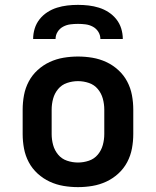

<svg xmlns="http://www.w3.org/2000/svg" viewBox="-20 -760 640 788"><path d="M300 8Q270 8 240.5 3Q211 -2 184 -14.5Q157 -27 134.5 -47.5Q112 -68 98 -94.5Q84 -121 78.5 -150.5Q73 -180 73 -210V-310Q73 -340 78.5 -369.5Q84 -399 98 -425.5Q112 -452 134.5 -472.5Q157 -493 184 -505.5Q211 -518 240.5 -523Q270 -528 300 -528Q330 -528 359.5 -523Q389 -518 416 -505.5Q443 -493 465.5 -472.5Q488 -452 502 -425.5Q516 -399 521.5 -369.5Q527 -340 527 -310V-210Q527 -180 521.5 -150.5Q516 -121 502 -94.5Q488 -68 465.5 -47.5Q443 -27 416 -14.5Q389 -2 359.5 3Q330 8 300 8ZM300 -93Q323 -93 345 -100.5Q367 -108 381.5 -125.5Q396 -143 402 -165Q408 -187 408 -210V-310Q408 -333 402 -355Q396 -377 381.5 -394.5Q367 -412 345 -419.5Q323 -427 300 -427Q277 -427 255 -419.5Q233 -412 218.5 -394.5Q204 -377 198 -355Q192 -333 192 -310V-210Q192 -187 198 -165Q204 -143 218.5 -125.5Q233 -108 255 -100.5Q277 -93 300 -93ZM116 -600Q116 -622 122.5 -643Q129 -664 142.5 -681Q156 -698 174.5 -710Q193 -722 214 -728.5Q235 -735 256.5 -737.5Q278 -740 300 -740Q322 -740 343.5 -737.5Q365 -735 386 -728.5Q407 -722 425.5 -710Q444 -698 457.5 -681Q471 -664 477.5 -643Q484 -622 484 -600H392Q392 -616 383.5 -629.5Q375 -643 361 -650.5Q347 -658 331.5 -660Q316 -662 300 -662Q284 -662 268.5 -660Q253 -658 239 -650.5Q225 -643 216.5 -629.5Q208 -616 208 -600Z"/></svg>

Font: R Plex Mono
Style: Bold
Weight: 700
Monospace: yes
Designer: Belleve Invis
Foundry: Belleve Invis
Version: Version 31.8.0